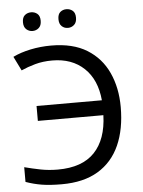

<svg xmlns="http://www.w3.org/2000/svg" viewBox="-60 -956 754 1013"><g transform="rotate(-5 316.5 -449.0)"><path d="M232 -645Q182 -645 141 -633.5Q100 -622 67 -607L30 -682Q71 -702 124 -713Q177 -724 233 -724Q348 -724 422.5 -678Q497 -632 534 -551.5Q571 -471 571 -369Q571 -252 533 -167Q495 -82 418.5 -36Q342 10 226 10Q164 10 121 3Q78 -4 36 -19V-97Q78 -86 121 -77.5Q164 -69 212 -69Q341 -69 406.5 -137.5Q472 -206 476 -334H129V-413H475Q465 -523 400.5 -584Q336 -645 232 -645ZM96 -859Q96 -885 110 -896.5Q124 -908 143 -908Q162 -908 176 -896.5Q190 -885 190 -859Q190 -834 176 -821.5Q162 -809 143 -809Q124 -809 110 -821.5Q96 -834 96 -859ZM284 -859Q284 -885 297.5 -896.5Q311 -908 330 -908Q349 -908 363 -896.5Q377 -885 377 -859Q377 -834 363 -821.5Q349 -809 330 -809Q311 -809 297.5 -821.5Q284 -834 284 -859Z"/></g></svg>

Font: Go Noto Kurrent-Regular
Style: Regular
Weight: 400
Designer: Monotype Design Team
Foundry: Monotype Imaging Inc.
Version: Version 2.012; ttfautohint (v1.8.4.7-5d5b)